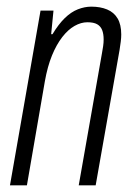

<svg xmlns="http://www.w3.org/2000/svg" viewBox="-20 -558 405 578"><path d="M10 0 102 -526H141L134 -455H138Q156 -485 175 -503.5Q194 -522 214.5 -530Q235 -538 255 -538Q282 -538 302.5 -529.5Q323 -521 334 -502.5Q345 -484 345 -454Q345 -444 343.5 -432.5Q342 -421 340 -408L268 0H217L287 -398Q289 -409 290.5 -419Q292 -429 292 -439Q292 -456 287.5 -467.5Q283 -479 272.5 -485Q262 -491 243 -491Q224 -491 204.5 -480Q185 -469 167.5 -446.5Q150 -424 136.5 -391Q123 -358 115 -313L61 0Z"/></svg>

Font: Archivo ExtraCondensed ExtraLight
Style: Italic
Weight: 250
Width: 2
Italic angle: -10°
Designer: Hector Gatti
Foundry: Omnibus-Type
Version: Version 2.001